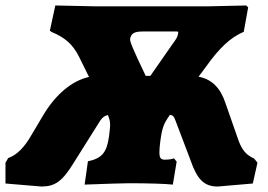

<svg xmlns="http://www.w3.org/2000/svg" viewBox="-42 -669 978 701"><path d="M886 -90C855 -104 839 -123 824 -170L781 -293C763 -348 731 -380 683 -389L709 -424C761 -497 800 -532 848 -553L864 -642L857 -649L723 -646H301L160 -649L140 -557L147 -552C195 -532 223 -508 246 -463L283 -388C222 -375 161 -325 115 -247L74 -178C48 -132 20 -103 -12 -92L-22 -75V1L109 12C159 12 186 -7 228 -76L316 -216C328 -236 335 -245 352 -249C358 -234 360 -225 360 -215C360 -210 360 -204 359 -197L356 -171C348 -112 330 -91 279 -80L267 5C354 2 402 0 429 0C498 0 564 2 589 5L603 -79L593 -91C589 -89 578 -86 560 -86C545 -86 540 -92 540 -113C540 -122 541 -135 543 -151C550 -204 556 -218 578 -249V-250C590 -248 593 -244 599 -228L654 -83C678 -14 703 12 753 12L881 1L898 -75ZM433 -526C436 -546 447 -554 478 -554H581C604 -554 609 -555 609 -551C609 -550 608 -549 608 -547C607 -534 601 -526 585 -504L507 -392H490C442 -492 432 -518 433 -526Z"/></svg>

Font: Alegreya SC Black
Style: Italic
Weight: 900
Italic angle: -7°
Designer: Juan Pablo del Peral
Foundry: Huerta Tipografica
Version: Version 2.007;PS 002.007;hotconv 1.0.88;makeotf.lib2.5.64775